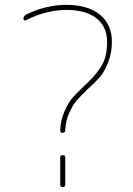

<svg xmlns="http://www.w3.org/2000/svg" viewBox="-20 -760 540 780"><path d="M85 -677.7Q82 -675.8 78.6 -677.7Q75.2 -679.7 75.2 -683.6Q75.2 -694.3 85 -700.2Q165 -740.2 250 -740.2Q337.9 -740.2 386.2 -700.2Q434.6 -660.2 434.6 -589.8Q434.6 -543.9 418.9 -505.4Q403.3 -466.8 386.2 -447.3Q369.1 -427.7 337.9 -399.4Q307.6 -370.1 292.5 -353Q277.3 -335.9 261.7 -302.2Q246.1 -268.6 245.1 -230.5Q245.1 -220.7 234.9 -220.2Q224.6 -219.7 224.6 -228.5Q225.6 -271.5 242.7 -309.1Q259.8 -346.7 275.9 -364.3Q292 -381.8 324.2 -413.1Q347.7 -435.5 359.4 -448.2Q371.1 -460.9 386.7 -483.4Q402.3 -505.9 408.7 -531.7Q415 -557.6 415 -589.8Q415 -651.4 372.1 -685.5Q329.1 -719.7 250 -719.7Q168 -719.7 85 -677.7ZM245.1 -120.1V-9.8Q245.1 0 234.9 0Q224.6 0 224.6 -9.8V-120.1Q224.6 -129.9 234.9 -129.9Q245.1 -129.9 245.1 -120.1Z"/></svg>

Font: Rounded-X Mgen+ 1mn thin
Style: Regular
Weight: 100
Designer: [Source Han Sans]
Ryoko NISHIZUKA  (kana & ideographs); Paul D. Hunt (Latin, Greek & Cyrillic); Wenlong ZHANG  (bopomofo
Version: Version 1.059.20150602